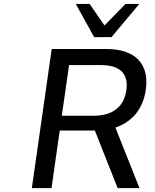

<svg xmlns="http://www.w3.org/2000/svg" viewBox="-20 -972 799 992"><path d="M288.6 -297.4H470.2L587.9 0H700.7L576.2 -313C664.1 -342.3 719.2 -410.2 733.4 -508.3C752.4 -642.1 678.7 -718.8 529.8 -718.8H247.1L144.5 0H246.1ZM556.2 -780.3 699.7 -951.7H628.4L520 -840.3L442.9 -951.7H371.6L466.3 -780.3ZM336.9 -635.7H501.5C599.6 -635.7 645 -591.8 632.8 -506.3C620.6 -419.9 562 -374 463.9 -374H299.3Z"/></svg>

Font: Winston
Style: Italic
Weight: 400
Italic angle: -8.13011°
Designer: Vernon Adams, Kim Jin-seong, David Berlow, Cristiano Sobral
Foundry: The Winston Project Authors
Version: Version 3.004